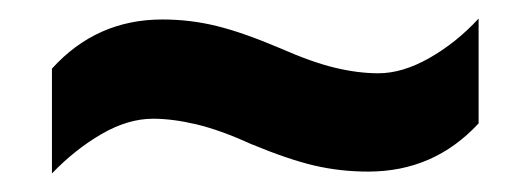

<svg xmlns="http://www.w3.org/2000/svg" viewBox="-20 -456 572 207"><path d="M250 -301Q217 -316 191.5 -322Q166 -328 145 -328Q118 -328 89.5 -311.5Q61 -295 36 -269V-382Q84 -435 155 -435Q185 -435 213.5 -428Q242 -421 282 -404Q316 -389 341 -383Q366 -377 388 -377Q414 -377 443 -393.5Q472 -410 496 -436V-323Q448 -271 377 -271Q347 -271 319 -277.5Q291 -284 250 -301Z"/></svg>

Font: Noto Sans Gujarati SemiCondensed
Style: Bold
Weight: 700
Width: 4
Designer: Jelle Bosma - Monotype Design Team, Universal Thirst
Foundry: Monotype Imaging Inc.
Version: Version 2.106; ttfautohint (v1.8.4.7-5d5b)